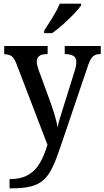

<svg xmlns="http://www.w3.org/2000/svg" viewBox="-20 -786 568 1044"><path d="M32 188Q94 188 134 164.5Q174 141 198 98.5Q222 56 238 1L69 -440Q57 -470 44 -480Q31 -490 6 -491H3V-536H239V-492H236Q180 -492 180 -451Q180 -441 183 -429Q186 -417 191 -403L254 -231Q268 -191 279 -154Q290 -117 293 -93Q298 -119 307.5 -148.5Q317 -178 325 -205L386 -400Q395 -428 395 -449Q395 -472 380 -481.5Q365 -491 335 -492H332V-536H528V-492H525Q498 -492 483.5 -477.5Q469 -463 454 -416L313 0Q289 73 267.5 119.5Q246 166 218 191.5Q190 217 148.5 227.5Q107 238 43 238H32ZM220 -619Q241 -651 266 -691.5Q291 -732 305 -766H421V-756Q409 -739 382 -710.5Q355 -682 323 -653.5Q291 -625 264 -606H220Z"/></svg>

Font: Noto Serif Thai SemiCondensed Medium
Style: Regular
Weight: 500
Width: 4
Designer: Monotype Design Team
Foundry: Monotype Imaging Inc.
Version: Version 2.002; ttfautohint (v1.8.4.7-5d5b)